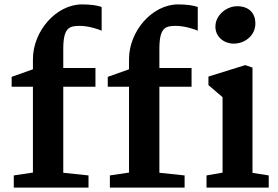

<svg xmlns="http://www.w3.org/2000/svg" viewBox="-20 -857 1269 877"><path d="M481.9 0H823.2V-55.7L708 -67.9V-460.9H855V-546.4H708V-633.8C708 -730.5 735.4 -738.8 782.2 -738.8C827.6 -738.8 873.5 -721.2 883.3 -716.8V-824.7C866.2 -832 831.5 -836.9 793.5 -836.9C675.3 -836.9 569.3 -714.8 569.3 -586.9V-540.5L472.2 -505.9V-460.9H569.3V-68.8L481.9 -55.7ZM43 0H384.3V-55.7L269 -67.9V-460.9H416V-546.4H269V-633.8C269 -730.5 296.4 -738.8 343.8 -738.8C388.7 -738.8 434.6 -721.2 444.3 -716.8V-824.7C427.7 -832 393.1 -836.9 354.5 -836.9C236.8 -836.9 130.4 -714.8 130.4 -586.9V-540.5L33.2 -505.9V-460.9H130.4V-68.8L43 -55.7ZM963.9 -735.4C963.9 -687 1004.9 -657.7 1047.4 -657.7C1097.7 -657.7 1146.5 -693.8 1146.5 -750C1146.5 -793 1121.1 -828.6 1063 -828.6C1015.6 -828.6 963.9 -788.6 963.9 -735.4ZM923.3 0H1207.5V-55.7L1133.3 -67.4V-548.3L1100.1 -559.6L932.1 -507.3V-468.3L996.6 -413.1V-68.4L923.3 -55.7Z"/></svg>

Font: Merriweather
Style: Bold
Weight: 700
Designer: Eben Sorkin ( eben@eyebytes.com )
Foundry: Sorkin Type Co.
Version: Version 1.003